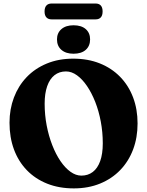

<svg xmlns="http://www.w3.org/2000/svg" viewBox="-20 -1051 836 1090"><path d="M395.5 -718Q479.5 -718 546.8 -691Q614 -664 662 -614.8Q710 -565.5 735.5 -498.2Q761 -431 761 -350Q761 -270 735.8 -202.8Q710.5 -135.5 663 -86Q615.5 -36.5 548.5 -9Q481.5 18.5 399 18.5Q315 18.5 247.5 -8.5Q180 -35.5 132.2 -85Q84.5 -134.5 59.2 -202.8Q34 -271 34 -354.5Q34 -431 59 -497.2Q84 -563.5 131.2 -613Q178.5 -662.5 245.5 -690.2Q312.5 -718 395.5 -718ZM563.5 -237.5Q563.5 -300.5 552.2 -360.5Q541 -420.5 520.8 -472Q500.5 -523.5 474 -562.5Q447.5 -601.5 417 -623.5Q386.5 -645.5 354.5 -645.5Q316.5 -645.5 289.2 -624Q262 -602.5 247.8 -561.5Q233.5 -520.5 233.5 -462.5Q233.5 -398.5 245 -338.5Q256.5 -278.5 276.8 -226.8Q297 -175 323.5 -136.2Q350 -97.5 380.2 -75.8Q410.5 -54 442 -54Q479.5 -54 506.8 -74.8Q534 -95.5 548.8 -136.5Q563.5 -177.5 563.5 -237.5ZM397.5 -746Q354 -746 328.8 -767.8Q303.5 -789.5 303.5 -827.5Q303.5 -864 328.8 -885.8Q354 -907.5 397.5 -907.5Q442 -907.5 466.8 -885.8Q491.5 -864 491.5 -827.5Q491.5 -790 466.8 -768Q442 -746 397.5 -746ZM233 -985.5Q233 -1008.5 243.5 -1019.8Q254 -1031 272.5 -1031H523Q542 -1031 552.2 -1019.8Q562.5 -1008.5 562.5 -986Q562.5 -963.5 552.2 -952.2Q542 -941 523 -941H272.5Q254 -941 243.5 -952.2Q233 -963.5 233 -985.5Z"/></svg>

Font: Fraunces 28pt Soft Wonky
Style: Bold
Weight: 700
Version: Version 1.000;[b76b70a41]